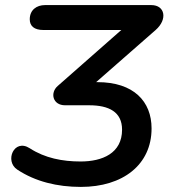

<svg xmlns="http://www.w3.org/2000/svg" viewBox="-20 -725 676 755"><path d="M298 10C463 10 576 -77 576 -220C576 -326 506 -402 363 -402H358L592 -607C640 -649 629 -705 575 -705H157C124 -705 97 -686 97 -649C97 -623 114 -607 151 -607H457L207 -387C176 -360 187 -311 236 -311H331C408 -311 460 -285 460 -215C460 -122 382 -90 297 -90C226 -90 157 -103 97 -142C35 -182 -3 -91 48 -58C119 -11 205 10 298 10Z"/></svg>

Font: SN Pro Semibold
Style: Italic
Weight: 600
Italic angle: -9°
Designer: Tobias Whetton
Foundry: Supernotes
Version: Version 1.001;Glyphs 3.2 (3249)